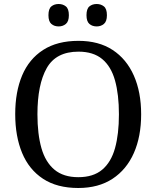

<svg xmlns="http://www.w3.org/2000/svg" viewBox="-20 -929 782 959"><path d="M371 10Q265 10 195 -36Q125 -82 90.5 -165Q56 -248 56 -359Q56 -470 90.5 -552Q125 -634 195.5 -679.5Q266 -725 372 -725Q473 -725 542.5 -679.5Q612 -634 648.5 -551.5Q685 -469 685 -358Q685 -247 648.5 -164.5Q612 -82 542 -36Q472 10 371 10ZM371 -44Q446 -44 490.5 -81.5Q535 -119 554.5 -189Q574 -259 574 -358Q574 -457 554.5 -527Q535 -597 490.5 -634Q446 -671 372 -671Q260 -671 213.5 -589Q167 -507 167 -358Q167 -259 187 -189Q207 -119 252 -81.5Q297 -44 371 -44ZM463 -797Q441 -797 426.5 -809.5Q412 -822 412 -853Q412 -885 426.5 -897Q441 -909 463 -909Q484 -909 499 -897Q514 -885 514 -853Q514 -822 499 -809.5Q484 -797 463 -797ZM273 -797Q251 -797 236.5 -809.5Q222 -822 222 -853Q222 -885 236.5 -897Q251 -909 273 -909Q294 -909 309 -897Q324 -885 324 -853Q324 -822 309 -809.5Q294 -797 273 -797Z"/></svg>

Font: Noto Serif Khmer
Style: Regular
Weight: 400
Designer: Danh Hong and the Monotype Design Team
Foundry: Monotype Imaging Inc.
Version: Version 2.003